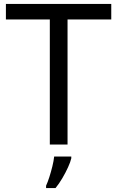

<svg xmlns="http://www.w3.org/2000/svg" viewBox="-20 -734 596 975"><path d="M323 0H233V-635H10V-714H545V-635H323ZM342 70Q338 88 325.5 115.5Q313 143 296.5 171Q280 199 262 221H214V209Q222 192 230.5 165.5Q239 139 246 110.5Q253 82 255 61H342Z"/></svg>

Font: Noto Sans Kannada
Style: Regular
Weight: 400
Designer: Jelle Bosma - Monotype Design Team
Foundry: Monotype Imaging Inc.
Version: Version 2.003